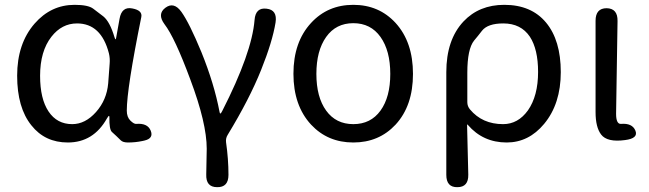

<svg xmlns="http://www.w3.org/2000/svg" viewBox="-20 -577 2686 795"><path d="M261 13Q166 13 110 -58Q51 -131 51 -263.5Q51 -396 123 -479Q191 -557 289 -557Q345 -557 366 -541Q387 -525 408 -509Q435 -487 454 -423Q457 -414 458.5 -414Q460 -414 461 -421L475 -499Q484 -551 528 -542Q571 -534 565 -506Q505 -210 505 -119Q505 -92 520 -77.5Q535 -63 544 -64Q591 -68 604 -36Q617 -4 578 5L569 7Q540 13 510 13Q489 13 480 4Q462 -14 443 -31Q432 -42 433 -92Q433 -97 431 -97Q429 -97 423 -87Q367 13 261 13ZM279 -63Q333 -63 377.5 -113Q422 -163 428 -232L434 -313Q436 -335 431 -356Q399 -480 299 -480Q236 -480 193 -425Q146 -365 146 -263Q146 -168 181 -115.5Q216 -63 279 -63Z M879 198Q832 198 834 145L835 91Q836 65 836 39Q836 -67 768 -248Q704 -421 661 -477Q630 -519 665 -545Q700 -571 731 -528Q764 -482 814 -361Q867 -230 889 -114Q890 -107 892.5 -107Q895 -107 900 -117Q1023 -358 1034 -494Q1038 -547 1084 -541Q1129 -536 1121 -484Q1108 -404 1061 -287Q1013 -167 923 -19Q914 -5 916 12Q926 82 926 147Q926 199 879 198Z M1268 -61Q1195 -140 1195 -271.5Q1195 -403 1268 -482Q1337 -557 1443 -557Q1549 -557 1618 -482Q1690 -403 1690 -271Q1690 -139 1618 -61Q1549 13 1443 13Q1337 13 1268 -61ZM1330.5 -119Q1371 -63 1443 -63Q1515 -63 1555.5 -119Q1596 -175 1596 -271Q1596 -367 1555.5 -424Q1515 -481 1443 -481Q1371 -481 1330.5 -424Q1290 -367 1290 -271Q1290 -175 1330.5 -119Z M1874 198Q1828 199 1828 147V-278Q1828 -412 1899 -488Q1964 -557 2068 -557Q2180 -557 2241 -483.5Q2302 -410 2302 -278.5Q2302 -147 2233 -64Q2169 13 2078 13Q1980 13 1917 -60Q1914 -64 1914 -59L1919 146Q1920 198 1874 198ZM2063 -63Q2125 -63 2166 -120Q2208 -180 2208 -279Q2208 -373 2174 -425Q2137 -480 2064 -480Q2000 -480 1976 -450Q1960 -429 1943 -409Q1915 -374 1915 -276V-154Q1915 -137 1926 -124Q1977 -63 2063 -63Z M2469 -20Q2446 -50 2446 -113V-491Q2446 -543 2492 -543Q2538 -542 2537 -490L2531 -106Q2531 -63 2551 -64Q2598 -68 2611 -36Q2624 -4 2568 3Q2494 13 2469 -20Z"/></svg>

Font: Resource Han Rounded KR
Style: Regular
Weight: 400
Designer: Cyano Hao (round all glyphs); Ryoko NISHIZUKA 西塚涼子 (kana, bopomofo & ideographs); Paul D. Hunt (Latin, Greek & Cyrillic)
Foundry: Cyano Hao
Version: 0.990